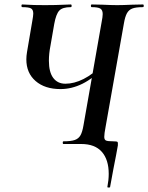

<svg xmlns="http://www.w3.org/2000/svg" viewBox="-20 -645 664 860"><path d="M98 -379Q98 -394 101 -412L124 -547Q129 -574 129 -584Q129 -602 118.5 -607.5Q108 -613 80 -613Q76 -613 76 -619Q76 -625 80 -625Q94 -625 101 -624Q127 -622 182 -622Q230 -622 270 -624Q281 -625 297 -625Q301 -625 301 -619Q301 -613 297 -613Q260 -613 245.5 -597.5Q231 -582 223 -538L206 -440Q199 -405 199 -373Q199 -322 218.5 -296Q238 -270 273 -270Q312 -270 354 -291Q396 -312 447 -361L454 -350Q398 -294 349.5 -270Q301 -246 251 -246Q181 -246 139.5 -282Q98 -318 98 -379ZM264 -12Q298 -12 315 -18Q332 -24 340.5 -39Q349 -54 354 -84L435 -545Q440 -570 440 -582Q440 -600 429.5 -606.5Q419 -613 391 -613Q387 -613 387 -619Q387 -625 391 -625L438 -624Q480 -622 505 -622Q531 -622 573 -624L620 -625Q624 -625 624 -619Q624 -613 620 -613Q589 -613 573 -607Q557 -601 548.5 -585.5Q540 -570 535 -540L453 -77Q447 -46 447 -32Q447 -19 455 -15.5Q463 -12 488 -12Q503 -12 506 -9.5Q509 -7 508 6Q503 35 500 50Q490 99 473 193Q473 195 466.5 195Q460 195 461 192Q467 161 467 134Q467 70 436 35Q405 0 344 0H264Q261 0 261 -6Q261 -12 264 -12Z"/></svg>

Font: Cormorant Infant
Style: Bold Italic
Weight: 700
Italic angle: -10°
Designer: Christian Thalmann (Catharsis Fonts)
Foundry: Catharsis Fonts
Version: Version 4.000